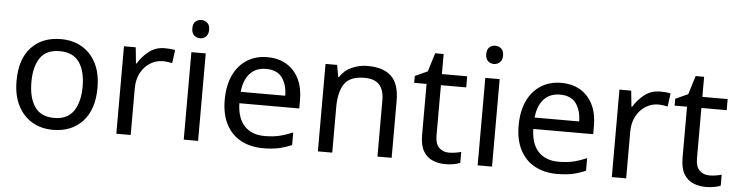

<svg xmlns="http://www.w3.org/2000/svg" viewBox="-46 -950 4507 1172"><g transform="rotate(5 2207.5 -363.5)"><path d="M551 -269Q551 -136 483.5 -63Q416 10 301 10Q230 10 174.5 -22.5Q119 -55 87 -117.5Q55 -180 55 -269Q55 -402 122 -474Q189 -546 304 -546Q377 -546 432.5 -513.5Q488 -481 519.5 -419.5Q551 -358 551 -269ZM146 -269Q146 -174 183.5 -118.5Q221 -63 303 -63Q384 -63 422 -118.5Q460 -174 460 -269Q460 -364 422 -418Q384 -472 302 -472Q220 -472 183 -418Q146 -364 146 -269Z M940 -546Q955 -546 972.5 -544.5Q990 -543 1003 -540L992 -459Q979 -462 963.5 -464Q948 -466 934 -466Q893 -466 857 -443.5Q821 -421 799.5 -380.5Q778 -340 778 -286V0H690V-536H762L772 -438H776Q802 -482 843 -514Q884 -546 940 -546Z M1191 -536V0H1103V-536ZM1148 -737Q1168 -737 1183.5 -723.5Q1199 -710 1199 -681Q1199 -653 1183.5 -639Q1168 -625 1148 -625Q1126 -625 1111 -639Q1096 -653 1096 -681Q1096 -710 1111 -723.5Q1126 -737 1148 -737Z M1568 -546Q1637 -546 1686.5 -516Q1736 -486 1762.5 -431.5Q1789 -377 1789 -304V-251H1422Q1424 -160 1468.5 -112.5Q1513 -65 1593 -65Q1644 -65 1683.5 -74.5Q1723 -84 1765 -102V-25Q1724 -7 1684 1.5Q1644 10 1589 10Q1513 10 1454.5 -21Q1396 -52 1363.5 -113.5Q1331 -175 1331 -264Q1331 -352 1360.5 -415Q1390 -478 1443.5 -512Q1497 -546 1568 -546ZM1567 -474Q1504 -474 1467.5 -433.5Q1431 -393 1424 -321H1697Q1696 -389 1665 -431.5Q1634 -474 1567 -474Z M2183 -546Q2279 -546 2328 -499.5Q2377 -453 2377 -349V0H2290V-343Q2290 -408 2261 -440Q2232 -472 2170 -472Q2081 -472 2047 -422Q2013 -372 2013 -278V0H1925V-536H1996L2009 -463H2014Q2040 -505 2086 -525.5Q2132 -546 2183 -546Z M2722 -62Q2742 -62 2763 -65.5Q2784 -69 2797 -73V-6Q2783 1 2757 5.5Q2731 10 2707 10Q2665 10 2629.5 -4.5Q2594 -19 2572 -55Q2550 -91 2550 -156V-468H2474V-510L2551 -545L2586 -659H2638V-536H2793V-468H2638V-158Q2638 -109 2661.5 -85.5Q2685 -62 2722 -62Z M2992 -536V0H2904V-536ZM2949 -737Q2969 -737 2984.5 -723.5Q3000 -710 3000 -681Q3000 -653 2984.5 -639Q2969 -625 2949 -625Q2927 -625 2912 -639Q2897 -653 2897 -681Q2897 -710 2912 -723.5Q2927 -737 2949 -737Z M3369 -546Q3438 -546 3487.5 -516Q3537 -486 3563.5 -431.5Q3590 -377 3590 -304V-251H3223Q3225 -160 3269.5 -112.5Q3314 -65 3394 -65Q3445 -65 3484.5 -74.5Q3524 -84 3566 -102V-25Q3525 -7 3485 1.5Q3445 10 3390 10Q3314 10 3255.5 -21Q3197 -52 3164.5 -113.5Q3132 -175 3132 -264Q3132 -352 3161.5 -415Q3191 -478 3244.5 -512Q3298 -546 3369 -546ZM3368 -474Q3305 -474 3268.5 -433.5Q3232 -393 3225 -321H3498Q3497 -389 3466 -431.5Q3435 -474 3368 -474Z M3976 -546Q3991 -546 4008.5 -544.5Q4026 -543 4039 -540L4028 -459Q4015 -462 3999.5 -464Q3984 -466 3970 -466Q3929 -466 3893 -443.5Q3857 -421 3835.5 -380.5Q3814 -340 3814 -286V0H3726V-536H3798L3808 -438H3812Q3838 -482 3879 -514Q3920 -546 3976 -546Z M4318 -62Q4338 -62 4359 -65.5Q4380 -69 4393 -73V-6Q4379 1 4353 5.5Q4327 10 4303 10Q4261 10 4225.5 -4.5Q4190 -19 4168 -55Q4146 -91 4146 -156V-468H4070V-510L4147 -545L4182 -659H4234V-536H4389V-468H4234V-158Q4234 -109 4257.5 -85.5Q4281 -62 4318 -62Z"/></g></svg>

Font: Noto Naskh Arabic
Style: Regular
Weight: 400
Designer: Monotype Design Team, David Williams, Mohamad Dakak and Nizar Qandah
Foundry: Monotype Imaging Inc.
Version: Version 2.013